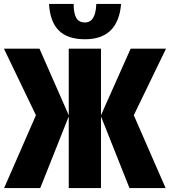

<svg xmlns="http://www.w3.org/2000/svg" viewBox="-32 -963 870 983"><path d="M-12 -714H170L320 -373V-714H485V-373L637 -714H818L653 -373L816 0H631L485 -367V0H320V-367L174 0H-11L152 -373ZM403 -762Q314 -762 269 -807Q224 -852 219 -943H345Q345 -895 358.5 -871.5Q372 -848 403 -848Q458 -848 461 -943H588Q573 -762 403 -762Z"/></svg>

Font: Noto Sans UI CondBlack
Style: Regular
Weight: 900
Width: 3
Designer: Monotype Design Team
Foundry: Monotype Imaging Inc.
Version: Version 1.001